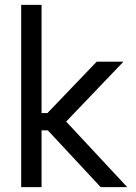

<svg xmlns="http://www.w3.org/2000/svg" viewBox="-20 -772 561 792"><path d="M67.4 -752H151.4V-305.7H175.8L378.9 -517.6H489.3L252.9 -270.5L504.9 0H395.5L177.2 -234.4H151.4V0H67.4Z"/></svg>

Font: Reddit Sans Vanilla
Style: Regular
Weight: 400
Designer: Stephen Hutchings
Foundry: Reddit
Version: Version 1.013